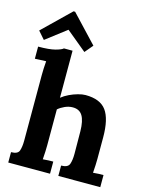

<svg xmlns="http://www.w3.org/2000/svg" viewBox="-143 -1075 905 1163"><g transform="rotate(15 310.0 -493.5)"><path d="M339 -65Q381 -65 390 -89.5Q399 -114 399 -154L398 -296Q397 -361 378 -392.5Q359 -424 317 -424Q292 -424 267.5 -413Q243 -402 226 -387V-161Q226 -147 225 -121.5Q224 -96 222 -73Q239 -75 258 -75.5Q277 -76 287 -76V0H25V-65Q67 -65 75.5 -89.5Q84 -114 84 -154V-565Q84 -583 85 -606.5Q86 -630 88 -652Q72 -651 50.5 -650.5Q29 -650 18 -649V-725Q88 -725 125 -735Q162 -745 172 -755H226V-460Q246 -476 272 -488.5Q298 -501 325 -508.5Q352 -516 372 -516Q464 -516 502.5 -463.5Q541 -411 541 -295V-161Q541 -147 540 -121.5Q539 -96 537 -73Q553 -75 572 -75.5Q591 -76 602 -76V0H339ZM297 -766 170 -871H169L41 -773L-1 -821L170 -987H180L340 -817Z"/></g></svg>

Font: Lora
Style: Bold
Weight: 700
Designer: Olga Karpushina, Alexei Vanyashin (Cyrillic)
Foundry: Cyreal
Version: Version 3.006; ttfautohint (v1.8.4.7-5d5b);gftools[0.9.30]